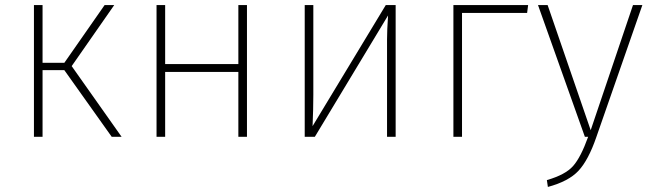

<svg xmlns="http://www.w3.org/2000/svg" viewBox="-20 -540 2576 758"><path d="M263 -279 460 0H421L234 -263H148V0H114V-520H148V-292H234L393 -520H431Z M921 -256H632V0H598V-520H632V-287H921V-520H955V0H921Z M1542 0H1508V-384Q1508 -419 1512 -479L1223 0H1183V-520H1217V-165Q1217 -111 1214 -42L1503 -520H1542Z M1770 0V-520H2065L2061 -489H1804V0Z M2516 -520 2334 2Q2303 92 2264 134Q2225 176 2143 198L2139 171Q2212 150 2242.5 115.5Q2273 81 2302 0H2289L2104 -520H2142L2312 -26L2479 -520Z"/></svg>

Font: FiraSans
Style: Regular
Weight: 200
Designer: Carrois Corporate & Edenspiekermann AG
Foundry: Carrois Corporate GbR & Edenspiekermann AG
Version: Version 3.106;PS 003.106;hotconv 1.0.70;makeotf.lib2.5.58329